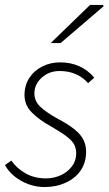

<svg xmlns="http://www.w3.org/2000/svg" viewBox="-21 -744 439 776"><path d="M159 12Q125 12 94 0.5Q63 -11 38 -31Q13 -51 -1 -77L25 -95Q46 -64 82 -43.5Q118 -23 164 -23Q197 -23 225 -36Q253 -49 270 -72Q287 -95 287 -124Q287 -144 279 -159.5Q271 -175 249 -192Q227 -209 185 -233Q135 -261 106.5 -290.5Q78 -320 78 -360Q78 -399 97.5 -429Q117 -459 150 -475.5Q183 -492 222 -492Q264 -492 299 -476.5Q334 -461 360 -430L335 -408Q315 -431 286 -444Q257 -457 220 -457Q177 -457 147.5 -430Q118 -403 118 -367Q118 -335 142 -312.5Q166 -290 207 -267Q255 -242 281 -220.5Q307 -199 317 -177.5Q327 -156 327 -131Q327 -87 305 -55Q283 -23 244.5 -5.5Q206 12 159 12ZM184 -570 343 -724H395L398 -719L224 -570Z"/></svg>

Font: Source Sans 3 ExtraLight Light
Style: Italic
Weight: 300
Italic angle: -11°
Version: Version 3.052;hotconv 1.1.0;makeotfexe 2.6.0